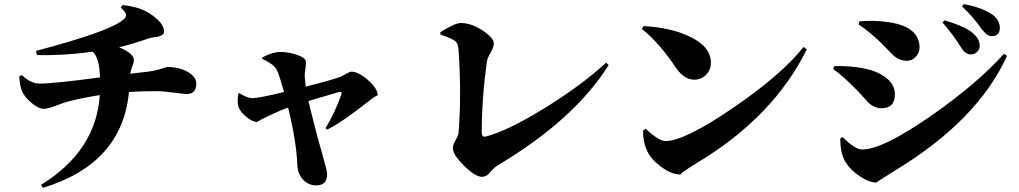

<svg xmlns="http://www.w3.org/2000/svg" viewBox="-20 -842 4960 935"><path d="M577 -817Q658 -810 711 -775Q779 -730 779 -688Q779 -671 752 -664L728 -660Q712 -658 704 -655Q620 -626 560 -612Q632 -581 632 -550Q632 -538 625 -521Q617 -500 614 -483L700 -493Q738 -498 768 -508L794 -516Q850 -516 892 -493Q936 -469 936 -435Q936 -384 888 -384Q879 -384 826 -391Q773 -398 739 -398Q663 -398 608 -394Q575 -44 188 73L180 58Q448 -107 466 -379Q330 -357 276 -336Q215 -312 194 -312Q167 -312 132 -342Q100 -369 87 -398Q76 -426 74 -471L87 -476Q129 -435 173 -435Q243 -435 467 -465Q464 -561 432 -590Q282 -570 160 -574L155 -594Q511 -688 579 -745Q595 -758 594 -770Q592 -783 568 -806Z M1257 -562Q1307 -589 1345 -589Q1380 -589 1421 -577Q1470 -561 1470 -540Q1470 -531 1467 -504Q1463 -480 1464 -468Q1468 -424 1469 -420Q1583 -449 1636 -467Q1644 -470 1666 -483Q1684 -493 1692 -493Q1725 -493 1771 -453Q1820 -410 1820 -376Q1820 -385 1761 -338Q1634 -239 1573 -211L1565 -217Q1613 -297 1643 -384Q1647 -397 1631 -394L1482 -350Q1516 -208 1551 -86Q1573 -9 1573 6Q1573 61 1520 61Q1482 61 1455 32Q1430 4 1428 -37Q1424 -152 1383 -318Q1351 -307 1317 -291Q1224 -248 1235 -248Q1208 -248 1178 -274Q1150 -297 1142 -321Q1133 -344 1141 -387L1146 -388Q1184 -364 1209 -364Q1241 -364 1363 -394Q1339 -482 1326 -505Q1311 -531 1257 -555Z M2124 -685Q2195 -730 2224 -730Q2275 -730 2331 -693Q2385 -657 2385 -630Q2385 -614 2370 -587Q2353 -557 2351 -543Q2326 -361 2326 -197Q2326 -173 2345 -177Q2449 -203 2628 -313Q2809 -424 2932 -537L2944 -525Q2776 -258 2404 -37Q2387 -27 2364 0Q2348 19 2327 19Q2294 19 2240 -35Q2185 -89 2185 -121Q2185 -135 2198 -158Q2212 -183 2213 -195Q2228 -380 2213 -599Q2211 -630 2198 -641Q2185 -653 2125 -674Z M3114 -715Q3244 -708 3334 -666Q3442 -617 3442 -536Q3442 -503 3420 -479Q3396 -454 3361 -454Q3311 -454 3271 -513Q3190 -634 3106 -701ZM3549 -316Q3785 -477 3893 -613L3909 -602Q3747 -274 3381 -53Q3282 8 3296 8Q3249 8 3198 -31Q3152 -65 3134 -102Q3110 -151 3112 -207L3125 -215Q3188 -155 3221 -155Q3313 -155 3549 -316Z M4661 -610Q4619 -677 4570 -732L4579 -743Q4686 -712 4724 -675Q4751 -649 4751 -619Q4751 -602 4738 -589Q4726 -577 4707 -577Q4681 -577 4661 -610ZM4758 -704Q4719 -760 4665 -811L4673 -822Q4763 -806 4814 -770Q4849 -743 4849 -707Q4849 -666 4810 -666Q4785 -666 4758 -704ZM4269 -635Q4209 -692 4161 -723L4165 -738Q4238 -745 4314 -733Q4458 -710 4458 -610Q4458 -585 4440 -566Q4422 -546 4398 -546Q4361 -546 4332 -571Q4322 -580 4303 -600ZM4514 -278Q4737 -433 4869 -580L4884 -570Q4742 -257 4341 -13Q4244 47 4249 47Q4213 47 4168 17Q4123 -12 4098 -52Q4072 -93 4072 -168L4084 -174Q4144 -114 4179 -114Q4278 -114 4514 -278ZM4038 -505 4042 -520Q4113 -522 4176 -511Q4242 -500 4286 -470Q4338 -434 4338 -383Q4338 -315 4272 -315Q4237 -315 4207 -344Q4199 -352 4180 -374Q4162 -395 4150 -406Q4078 -479 4038 -505Z"/></svg>

Font: Source Han Serif CN Heavy
Style: Regular
Weight: 900
Designer: Ryoko NISHIZUKA  (kana & ideographs); Frank Grießhammer (Latin, Greek & Cyrillic); Wenlong ZHANG  (bopomofo); Sandoll Co
Foundry: Adobe Systems Incorporated
Version: Version 1.000;PS 1;hotconv 16.6.53;makeotf.lib2.5.65590